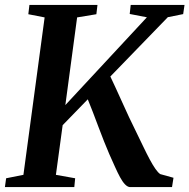

<svg xmlns="http://www.w3.org/2000/svg" viewBox="-28 -763 772 783"><path d="M-8 0 -3 -36 67.5 -50 154 -692 87.5 -705 92 -743H369.5L365 -705L286.5 -692L238.5 -334.5L571 -692.5L501 -706L505 -743H724.5L719 -705.5L656.5 -693L422 -451Q432 -430 444.8 -402.2Q457.5 -374.5 471.2 -344.2Q485 -314 498.2 -285.2Q511.5 -256.5 523 -234Q541 -197 555.8 -166.2Q570.5 -135.5 583 -112.2Q595.5 -89 606 -74Q616.5 -59 625.5 -53L679.5 -38L673.5 0H501.5Q491.5 -1 481.5 -11.5Q471.5 -22 461.5 -40.5Q451.5 -59 440.8 -83Q430 -107 417.5 -135Q408 -157 396.5 -185.8Q385 -214.5 373.5 -245.5Q362 -276.5 350.8 -305.5Q339.5 -334.5 330 -358L227.5 -252.5L200 -50L278.5 -36L275 0Z"/></svg>

Font: Merriweather 60pt SemiBold
Style: Italic
Weight: 600
Italic angle: -7.8°
Version: Version 2.101